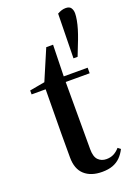

<svg xmlns="http://www.w3.org/2000/svg" viewBox="-145 -802 614 873"><g transform="rotate(-20 161.5 -365.5)"><path d="M290 -744Q309 -744 316 -733Q323 -722 323 -707Q323 -694 319.5 -674.5Q316 -655 309.5 -633.5Q303 -612 295 -591L266 -517H246L250 -732Q261 -738 270.5 -741Q280 -744 290 -744ZM131 -428V-455H292V-428ZM193 13Q139 13 108 -15Q77 -43 77 -99Q77 -129 77 -153Q77 -177 77 -213L79 -428H11V-447L111 -465L77 -443L147 -607H180L176 -443V-436V-103Q176 -66 191.5 -50.5Q207 -35 231 -35Q251 -35 266.5 -43Q282 -51 295 -66L308 -56Q297 -34 281.5 -18.5Q266 -3 244.5 5Q223 13 193 13Z"/></g></svg>

Font: Source Serif 4 60pt SemiBold
Style: Regular
Weight: 600
Version: Version 4.004;hotconv 1.0.116;makeotfexe 2.5.65601